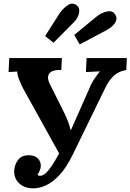

<svg xmlns="http://www.w3.org/2000/svg" viewBox="-20 -1019 717 1055"><path d="M163 16Q115 16 85.5 -11.5Q56 -39 58 -83Q60 -114 79 -140Q98 -166 138 -166Q172 -166 189 -147.5Q206 -129 204 -104Q202 -81 186 -60Q188 -57 191 -55Q194 -53 200 -53Q214 -53 229 -65.5Q244 -78 262.5 -105Q281 -132 305 -176L108 -531Q96 -554 85 -582Q74 -610 75 -626L27 -623L31 -700H320L317 -634Q288 -636 269 -628.5Q250 -621 245 -603Q240 -585 254 -557L325 -415Q344 -377 353.5 -352.5Q363 -328 367 -307H371L472 -535Q483 -563 499.5 -587Q516 -611 529 -627L452 -623L456 -700H677L674 -634Q651 -631 630 -620Q609 -609 590.5 -587Q572 -565 554 -527L380 -170Q345 -98 307 -57.5Q269 -17 232.5 -0.5Q196 16 163 16ZM418 -775 388 -827 507 -925Q537 -950 568.5 -956Q600 -962 613 -939Q624 -922 618 -905.5Q612 -889 597 -875.5Q582 -862 565 -853ZM274 -784 228 -821 307 -945Q327 -974 352.5 -990.5Q378 -1007 400 -991Q415 -980 415.5 -962.5Q416 -945 407.5 -927Q399 -909 385 -896Z"/></svg>

Font: Lora
Style: Bold Italic
Weight: 700
Italic angle: -3°
Designer: Olga Karpushina, Alexei Vanyashin (Cyrillic)
Foundry: Cyreal
Version: Version 3.004